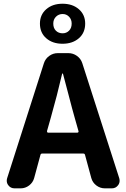

<svg xmlns="http://www.w3.org/2000/svg" viewBox="-20 -1030 681 1040"><path d="M319.3 -954.1Q297.9 -954.1 283.2 -939.5Q268.6 -924.8 268.6 -902.3Q268.6 -877.9 282.7 -863.8Q296.9 -849.6 319.3 -849.6Q339.8 -849.6 354 -863.8Q368.2 -877.9 368.2 -902.3Q368.2 -924.8 354 -939.5Q339.8 -954.1 319.3 -954.1ZM196.3 -902.3Q196.3 -950.2 230.5 -980Q264.6 -1009.8 318.8 -1009.8Q373 -1009.8 407.2 -980Q441.4 -950.2 441.4 -902.3Q441.4 -852.5 407.2 -822.8Q373 -793 318.8 -793Q264.6 -793 230.5 -822.8Q196.3 -852.5 196.3 -902.3ZM234.4 -319.3Q234.4 -316.4 235.8 -314Q237.3 -311.5 240.2 -311.5H399.4Q402.3 -311.5 404.3 -314Q406.2 -316.4 405.3 -319.3L384.8 -391.6Q372.1 -435.5 350.1 -521Q328.1 -606.4 321.3 -629.9Q321.3 -631.8 318.8 -631.8Q316.4 -631.8 316.4 -629.9Q289.1 -511.7 254.9 -391.6ZM547.9 -9.8Q522.5 -9.8 502 -25.4Q481.4 -41 474.6 -65.4L440.4 -191.4Q438.5 -198.2 431.6 -198.2H208Q201.2 -198.2 199.2 -191.4L165 -65.4Q158.2 -41 137.7 -25.4Q117.2 -9.8 91.8 -9.8H58.6Q37.1 -9.8 24.4 -27.3Q16.6 -38.1 16.6 -50.8Q16.6 -57.6 18.6 -64.5L217.8 -687.5Q225.6 -711.9 246.6 -727.1Q267.6 -742.2 293 -742.2H350.6Q376 -742.2 397 -727.1Q418 -711.9 425.8 -687.5L626 -64.5Q627.9 -57.6 627.9 -50.8Q627.9 -38.1 620.1 -27.3Q607.4 -9.8 585.9 -9.8Z"/></svg>

Font: Gen Jyuu Gothic P Bold
Style: Bold
Weight: 700
Designer: [Source Han Sans]
Ryoko NISHIZUKA  (kana & ideographs); Paul D. Hunt (Latin, Greek & Cyrillic); Wenlong ZHANG  (bopomofo
Version: Version 1.002.20150607